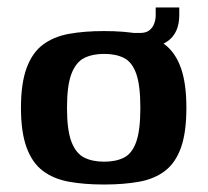

<svg xmlns="http://www.w3.org/2000/svg" viewBox="-20 -487 555 513"><path d="M258 6Q205 6 164 -1.5Q123 -9 94.5 -30.5Q66 -52 51 -93Q36 -134 36 -199Q36 -264 51 -305Q66 -346 94.5 -367.5Q123 -389 164 -396.5Q205 -404 258 -404Q312 -404 352.5 -396.5Q393 -389 421 -367.5Q449 -346 463.5 -305Q478 -264 478 -199Q478 -133 463.5 -92.5Q449 -52 421 -30.5Q393 -9 352 -1.5Q311 6 258 6ZM258 -55Q290 -55 311.5 -66Q333 -77 344 -108Q355 -139 355 -199Q355 -259 344 -290Q333 -321 311.5 -332Q290 -343 258 -343Q227 -343 205 -332Q183 -321 171 -290Q159 -259 159 -199Q159 -139 171 -108Q183 -77 205 -66Q227 -55 258 -55ZM336 -356 334 -399H355Q370 -399 379 -406Q388 -413 392 -424Q396 -435 396 -446V-467H459V-447Q459 -399 428 -377Q397 -355 336 -356Z"/></svg>

Font: Genos SemiBold
Style: Regular
Weight: 600
Designer: Robert E. Leuschke
Foundry: Robert E. Leuschke
Version: Version 1.010